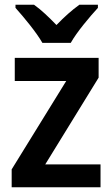

<svg xmlns="http://www.w3.org/2000/svg" viewBox="-20 -786 471 806"><path d="M158 -606H277C302 -651 357 -716 391 -753V-766H313C280 -742 251 -716 217 -681C185 -714 154 -744 123 -766H45V-753C80 -714 133 -650 158 -606ZM402 0V-96H170L394 -460V-543H42V-446H258L29 -75V0Z"/></svg>

Font: Noto Sans Lao Looped SemiCondensed SemiBold
Style: Regular
Weight: 600
Width: 4
Designer: Mark Frömberg, Ben Mitchell
Foundry: The Fontpad Ltd
Version: Version 1.002